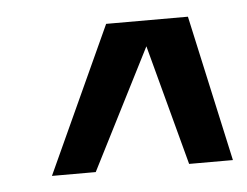

<svg xmlns="http://www.w3.org/2000/svg" viewBox="-31 -715 382 297"><g transform="rotate(-5 160.0 -566.5)"><path d="M270 -680H143L39 -453H107L202 -640L252 -453H320Z"/></g></svg>

Font: Gamestation Display
Style: Italic
Weight: 400
Designer: Jonas Hecksher
Foundry: Jonas Hecksher, Playtypeª, e-types AS
Version: Version 1.003